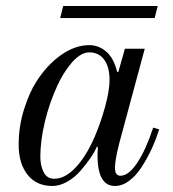

<svg xmlns="http://www.w3.org/2000/svg" viewBox="-20 -606 576 638"><path d="M42 -125Q42 -186 60 -243Q78 -300 101 -335Q136 -390 182.5 -423Q229 -456 277 -456Q308 -456 333 -434.5Q358 -413 369 -368L373 -366L395 -444H461L376 -129Q362 -73 362 -49Q362 -22 380 -22Q408 -22 437 -66.5Q466 -111 489 -182L509 -176Q498 -142 484 -111.5Q470 -81 451 -51.5Q432 -22 409 -5Q386 12 362 12Q304 12 304 -90L305 -117L302 -119Q294 -100 280 -80Q266 -60 247 -38Q228 -16 203 -2Q178 12 154 12Q101 12 71.5 -25.5Q42 -63 42 -125ZM114 -85Q114 -56 125 -34Q136 -12 160 -12Q196 -12 231 -49Q266 -86 294 -150Q314 -196 329 -250.5Q344 -305 344 -340Q344 -384 326 -408Q308 -432 277 -432Q260 -432 244 -421Q228 -410 214 -392.5Q200 -375 189.5 -357.5Q179 -340 170 -320Q144 -264 129 -201Q114 -138 114 -85ZM180 -546 190 -586H504L494 -546Z"/></svg>

Font: Old Standard TT
Style: Italic
Weight: 400
Italic angle: -15.2°
Designer: Alexey Kryukov <alexios@thessalonica.org.ru>
Version: Version 2.2